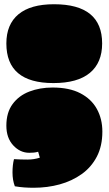

<svg xmlns="http://www.w3.org/2000/svg" viewBox="-20 -751 513 906"><path d="M232 -359Q10 -359 10 -546Q10 -636 67 -683.5Q124 -731 235 -731Q462 -731 462 -546Q462 -455 404 -407Q346 -359 232 -359ZM139 135Q117 135 95 133.5Q73 132 50 128Q39 99 39 63Q39 27 46 0Q79 2 109.5 2Q140 2 168 -7L160 -35Q150 -32 140 -31Q130 -30 118 -30Q75 -30 42.5 -65Q10 -100 10 -158Q10 -220 39.5 -260Q69 -300 118.5 -319Q168 -338 228 -338Q307 -338 359 -311Q411 -284 437 -237Q463 -190 463 -130Q463 -62 437 -12Q411 38 365.5 70.5Q320 103 262 119Q204 135 139 135Z"/></svg>

Font: Oi
Style: Regular
Weight: 400
Designer: Kostas Bartsokas, Mohamad Dakak
Foundry: Foundry5
Version: Version 4.000